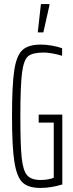

<svg xmlns="http://www.w3.org/2000/svg" viewBox="-20 -915 357 943"><path d="M39 -344Q39 -497 50 -569.5Q61 -642 90 -669Q119 -696 180 -696Q206 -696 235 -691Q264 -686 285 -678V-641Q263 -648 237.5 -652.5Q212 -657 196 -657Q142 -657 119.5 -640Q97 -623 88.5 -559.5Q80 -496 80 -344Q80 -203 86.5 -140.5Q93 -78 113 -54.5Q133 -31 179 -31Q197 -31 215 -34Q233 -37 244 -42V-313H170V-352H286V-9Q230 8 179 8Q120 8 91.5 -18Q63 -44 51 -118Q39 -192 39 -344ZM166 -756V-761L181 -895H223V-890L193 -756Z"/></svg>

Font: Saira Ultra Condensed ExLight
Style: Regular
Weight: 200
Width: 1
Designer: Hector Gatti with collaboration of the Omnibus-Type team
Foundry: Omnibus-Type
Version: Version 1.001; ttfautohint (v1.8)